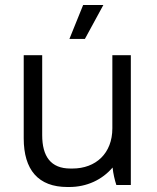

<svg xmlns="http://www.w3.org/2000/svg" viewBox="-20 -741 629 769"><path d="M320 -585 394 -721H313L258 -585ZM250 8H257C328 8 389 -21 431 -70C433 -47 440 -18 446 0H504V-520H430V-227C430 -127 364 -66 270 -66H262C183 -66 149 -115 149 -200V-520H75V-187C75 -61 133 8 250 8Z"/></svg>

Font: Fixel Text Regular
Style: Regular
Weight: 400
Width: 4
Designer: AlfaBravo + MacPaw
Foundry: Kyrylo Tkachov, Marchela Mozhyna, Serhii Makarenko, Maria Weinstein, Zakhar Kryvoshyya
Version: Version 1.211